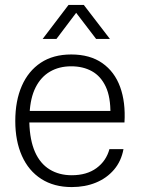

<svg xmlns="http://www.w3.org/2000/svg" viewBox="-20 -750 610 779"><path d="M271 9Q199 9 147.5 -24Q96 -57 69 -117.5Q42 -178 42 -259Q42 -341 68.5 -401.5Q95 -462 145.5 -495.5Q196 -529 269 -529Q345 -529 395 -494Q445 -459 467.5 -397Q490 -335 485 -253H99Q101 -181 122 -133.5Q143 -86 181.5 -62.5Q220 -39 271 -39Q332 -39 371.5 -68Q411 -97 424 -145H481Q472 -96 442.5 -61.5Q413 -27 369 -9Q325 9 271 9ZM100 -289 93 -300H435L428 -287Q429 -356 409 -398.5Q389 -441 353 -461Q317 -481 269 -481Q220 -481 183 -459.5Q146 -438 124.5 -395.5Q103 -353 100 -289ZM153 -592 258 -730H320L426 -592H370L289 -698L209 -592Z"/></svg>

Font: Mona Sans Light
Style: Regular
Weight: 300
Designer: Deni Anggara
Foundry: GitHub
Version: Version 2.000